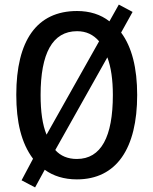

<svg xmlns="http://www.w3.org/2000/svg" viewBox="-20 -772 669 837"><path d="M578 -358C578 -475 555 -567 508 -630L558 -720L498 -752L457 -679C419 -709 371 -724 316 -724C140 -724 51 -595 51 -359C51 -240 73 -148 124 -80L74 14L133 45L175 -32C212 -5 259 10 315 10C488 10 578 -125 578 -358ZM157 -358C157 -538 208 -636 316 -636C356 -636 387 -621 412 -592L183 -185C165 -228 157 -286 157 -358ZM472 -358C472 -176 421 -79 315 -79C276 -79 244 -92 221 -118L448 -522C464 -480 472 -424 472 -358Z"/></svg>

Font: Noto Sans Lao Looped Condensed Medium
Style: Regular
Weight: 500
Width: 3
Designer: Mark Frömberg, Ben Mitchell
Foundry: The Fontpad Ltd
Version: Version 1.002